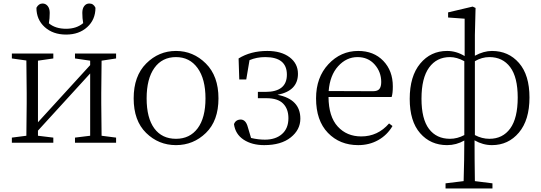

<svg xmlns="http://www.w3.org/2000/svg" viewBox="-20 -817 3095 1099"><path d="M358.4 -619.1Q283.2 -619.1 235.8 -662.1Q188.5 -705.1 188.5 -772.5Q201.2 -796.9 223.6 -796.9Q241.2 -796.9 252.9 -782.7Q264.6 -768.6 264.6 -743.2Q264.6 -710.9 259.8 -683.6Q296.9 -652.3 358.4 -652.3Q418 -652.3 456.1 -684.6Q451.2 -711.9 451.2 -743.2Q451.2 -768.6 462.4 -782.7Q473.6 -796.9 491.2 -796.9Q515.6 -796.9 526.4 -772.5Q526.4 -705.1 479.5 -662.1Q432.6 -619.1 358.4 -619.1ZM644.5 -482.4 561.5 -469.7Q559.6 -360.4 559.6 -284.2V-226.6Q559.6 -149.4 561.5 -40L644.5 -29.3V0H409.2V-29.3L496.1 -40V-396.5L197.3 -69.3V-40L285.2 -29.3V0H47.9V-29.3L130.9 -40Q132.8 -149.4 132.8 -226.6V-284.2Q132.8 -361.3 130.9 -470.7L47.9 -482.4V-510.7H285.2V-482.4L197.3 -469.7V-117.2L496.1 -444.3V-469.7L409.2 -482.4V-510.7H644.5Z M1158.7 -56.2Q1086.9 13.7 987.3 13.7Q887.7 13.7 816.4 -56.2Q745.1 -126 745.1 -253.9Q745.1 -381.8 816.9 -453.6Q888.7 -525.4 987.3 -525.4Q1085.9 -525.4 1158.2 -453.6Q1230.5 -381.8 1230.5 -253.9Q1230.5 -126 1158.7 -56.2ZM987.3 -22.5Q1066.4 -22.5 1111.3 -82.5Q1156.2 -142.6 1156.2 -253.9Q1156.2 -365.2 1110.8 -427.7Q1065.4 -490.2 987.3 -490.2Q908.2 -490.2 863.8 -428.2Q819.3 -366.2 819.3 -253.9Q819.3 -141.6 863.3 -82Q907.2 -22.5 987.3 -22.5Z M1349.6 -362.3 1345.7 -482.4Q1415 -525.4 1509.8 -525.4Q1589.8 -525.4 1637.7 -489.3Q1685.5 -453.1 1685.5 -394.5Q1685.5 -296.9 1568.4 -274.4Q1699.2 -249 1699.2 -137.7Q1699.2 -74.2 1644 -30.3Q1588.9 13.7 1492.2 13.7Q1421.9 13.7 1374.5 -17.6Q1327.1 -48.8 1319.3 -106.4Q1329.1 -132.8 1359.4 -132.8Q1387.7 -130.9 1398.4 -89.8L1417 -27.3Q1458 -17.6 1496.1 -17.6Q1557.6 -17.6 1594.2 -49.8Q1630.9 -82 1630.9 -140.6Q1630.9 -193.4 1600.6 -224.1Q1570.3 -254.9 1504.9 -254.9H1456.1V-291H1499Q1622.1 -291 1622.1 -389.6Q1622.1 -490.2 1498 -490.2Q1449.2 -490.2 1408.2 -472.7L1389.6 -362.3Z M1861.3 -295.9 2115.2 -294.9Q2141.6 -294.9 2151.9 -308.1Q2162.1 -321.3 2162.1 -347.7Q2162.1 -405.3 2124.5 -447.8Q2086.9 -490.2 2026.4 -490.2Q1962.9 -490.2 1915.5 -438Q1868.2 -385.7 1861.3 -295.9ZM2221.7 -261.7H1860.4Q1861.3 -149.4 1913.1 -92.8Q1964.8 -36.1 2047.9 -36.1Q2142.6 -36.1 2207 -110.4L2226.6 -95.7Q2196.3 -43.9 2145 -15.1Q2093.8 13.7 2030.3 13.7Q1924.8 13.7 1856.9 -56.6Q1789.1 -127 1789.1 -253.9Q1789.1 -374 1859.9 -449.7Q1930.7 -525.4 2030.3 -525.4Q2119.1 -525.4 2173.8 -468.8Q2228.5 -412.1 2228.5 -322.3Q2228.5 -282.2 2221.7 -261.7Z M2637.7 -43.9V-466.8Q2594.7 -490.2 2555.7 -490.2Q2479.5 -490.2 2436 -430.2Q2392.6 -370.1 2392.6 -252Q2392.6 -135.7 2435.5 -79.1Q2478.5 -22.5 2555.7 -22.5Q2597.7 -22.5 2637.7 -43.9ZM2698.2 -466.8V-43.9Q2738.3 -22.5 2781.2 -22.5Q2857.4 -22.5 2900.4 -81.5Q2943.4 -140.6 2943.4 -258.8Q2943.4 -375 2900.4 -432.6Q2857.4 -490.2 2781.2 -490.2Q2738.3 -490.2 2698.2 -466.8ZM2698.2 -617.2V-498Q2749 -525.4 2795.9 -525.4Q2890.6 -525.4 2950.7 -456.5Q3010.7 -387.7 3010.7 -258.8Q3010.7 -129.9 2950.2 -58.1Q2889.6 13.7 2795.9 13.7Q2744.1 13.7 2696.3 -13.7Q2696.3 96.7 2698.2 219.7L2798.8 232.4V261.7H2530.3V232.4L2633.8 219.7Q2637.7 92.8 2637.7 -12.7Q2591.8 13.7 2539.1 13.7Q2444.3 13.7 2384.8 -54.7Q2325.2 -123 2325.2 -251Q2325.2 -380.9 2385.3 -453.1Q2445.3 -525.4 2539.1 -525.4Q2591.8 -525.4 2639.6 -496.1V-710L2544.9 -716.8V-746.1L2685.5 -779.3L2702.1 -771.5Z"/></svg>

Font: GenYoMin TW TTF Light
Style: Regular
Weight: 300
Version: Version 1.300